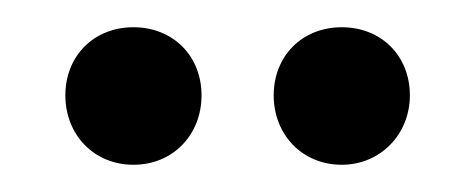

<svg xmlns="http://www.w3.org/2000/svg" viewBox="-20 -726 349 141"><path d="M78 -605C107 -605 128 -627 128 -656C128 -685 107 -706 78 -706C49 -706 28 -685 28 -656C28 -627 49 -605 78 -605ZM231 -605C259 -605 281 -627 281 -656C281 -685 260 -706 231 -706C202 -706 181 -685 181 -656C181 -627 202 -605 231 -605Z"/></svg>

Font: Barlow Semi Condensed Light
Style: Regular
Weight: 300
Width: 4
Designer: Jeremy Tribby
Foundry: Tribby Type
Version: Version 1.422;hotconv 1.0.109;makeotfexe 2.5.65596